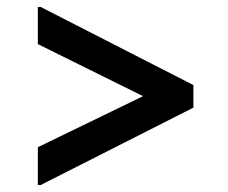

<svg xmlns="http://www.w3.org/2000/svg" viewBox="-20 -595 656 553"><path d="M97 -62H89V-171L392 -318L89 -468V-575H97L537 -350V-285Z"/></svg>

Font: Kufam SemiBold
Style: Italic
Weight: 600
Italic angle: -11°
Designer: Artur Schmal
Foundry: Original Type
Version: Version 1.301; ttfautohint (v1.8.3)